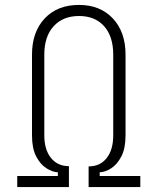

<svg xmlns="http://www.w3.org/2000/svg" viewBox="-20 -760 640 780"><path d="M50 0V-45H215V-60Q193 -61 168.5 -76.5Q144 -92 127 -124.5Q110 -157 110 -210V-538Q110 -630 161.5 -685Q213 -740 301 -740Q387 -740 438.5 -685Q490 -630 490 -538V-210Q490 -157 473 -124.5Q456 -92 432 -76.5Q408 -61 385 -60V-45H550V0H340V-84Q387 -84 413.5 -118Q440 -152 440 -210V-538Q440 -612 403 -653.5Q366 -695 301 -695Q236 -695 198 -653.5Q160 -612 160 -538V-210Q160 -152 187 -118.5Q214 -85 260 -85V0Z"/></svg>

Font: NKDuy Mono Thin
Style: Regular
Weight: 100
Monospace: yes
Designer: NKDuy
Foundry: NKDuy
Version: Version 2.251; ttfautohint (v1.8.4.7-5d5b)